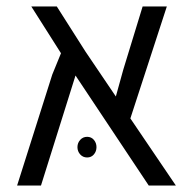

<svg xmlns="http://www.w3.org/2000/svg" viewBox="-20 -575 600 595"><path d="M525 0H441L214 -341L107 0H33L142 -344L169 -410L77 -555H156L245 -415L339 -276L362 -359L422 -555H497L384 -208ZM228.5 -141.5Q237 -151 250 -151Q263 -151 271 -141.5Q279 -132 279 -119Q279 -106 271 -96.5Q263 -87 250 -87Q237 -87 228.5 -96.5Q220 -106 220 -119Q220 -132 228.5 -141.5Z"/></svg>

Font: Assistant
Style: Regular
Weight: 400
Designer: Hebrew By Ben Nathan, Latin by Paul Hunt
Version: Version 2.001;PS 002.001;hotconv 1.0.88;makeotf.lib2.5.64775